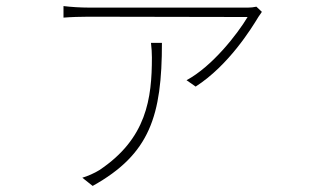

<svg xmlns="http://www.w3.org/2000/svg" viewBox="-20 -551 1040 632"><path d="M842 -512 824 -529C815 -527 805 -526 797 -526C743 -526 299 -526 272 -526C246 -526 213 -528 189 -531V-493C213 -495 246 -496 272 -496C299 -496 732 -495 795 -495C761 -438 678 -332 594 -287L624 -266C733 -336 808 -458 831 -496C835 -502 839 -507 842 -512ZM513 -410H477C479 -392 480 -377 480 -362C480 -227 463 -95 307 9C291 19 268 29 251 34L285 61C474 -44 513 -171 513 -410Z"/></svg>

Font: Harano Aji Gothic CN ExtraLight
Style: Regular
Weight: 250
Foundry: Masamichi Hosoda
Version: HaranoAjiGothicCN-ExtraLight version 20230610;ttx 4.39.4